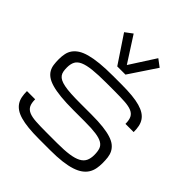

<svg xmlns="http://www.w3.org/2000/svg" viewBox="-290 -1328 1550 1550"><g transform="rotate(45 484.5 -553.5)"><path d="M566.4 -421.9Q643.6 -421.9 698.7 -415.5Q753.9 -409.2 791.7 -396.7Q829.6 -384.3 852.1 -365.7Q874.5 -347.2 886.7 -323.5Q898.9 -299.8 902.6 -270.5Q906.2 -241.2 906.2 -207Q906.2 -172.9 900.1 -142.8Q894 -112.8 878.4 -87.9Q862.8 -63 835.9 -43.5Q809.1 -23.9 767.6 -10.3Q726.1 3.4 667.7 10.5Q609.4 17.6 531.2 17.6H406.2Q335.9 17.6 283.2 12.2Q230.5 6.8 192.4 -4.2Q154.3 -15.1 129.4 -32Q104.5 -48.8 89.6 -71.5Q74.7 -94.2 68.8 -123.3Q63 -152.3 63 -187.5H156.7Q156.7 -143.6 169.4 -118.7Q182.1 -93.8 211.4 -81.3Q240.7 -68.8 288.3 -65.7Q335.9 -62.5 406.2 -62.5H531.2Q613.3 -62.5 667.5 -70.3Q721.7 -78.1 753.9 -95.2Q786.1 -112.3 799.3 -139.9Q812.5 -167.5 812.5 -207Q812.5 -246.6 803.5 -272.9Q794.4 -299.3 767.8 -314.9Q741.2 -330.6 692.9 -337.2Q644.5 -343.8 566.4 -343.8H437.5Q351.6 -343.8 290.3 -350.1Q229 -356.4 187.5 -368.4Q146 -380.4 121.1 -398.2Q96.2 -416 83.3 -439Q70.3 -461.9 66.4 -490Q62.5 -518.1 62.5 -550.8Q62.5 -585 68.6 -614.3Q74.7 -643.6 91.3 -667.2Q107.9 -690.9 136.7 -709.5Q165.5 -728 210.7 -740.5Q255.9 -752.9 319.3 -759.3Q382.8 -765.6 468.8 -765.6H562.5Q632.8 -765.6 685.5 -760.5Q738.3 -755.4 776.4 -744.4Q814.5 -733.4 839.6 -717Q864.7 -700.7 879.6 -678Q894.5 -655.3 900.4 -626.5Q906.2 -597.7 906.2 -562.5H812.5Q812.5 -606.4 799.8 -631.3Q787.1 -656.2 757.8 -668.7Q728.5 -681.2 680.7 -684.3Q632.8 -687.5 562.5 -687.5H468.8Q375 -687.5 314.5 -680.9Q253.9 -674.3 218.8 -658.7Q183.6 -643.1 169.9 -616.7Q156.2 -590.3 156.2 -550.8Q156.2 -526.4 159.7 -507.3Q163.1 -488.3 173.6 -473.9Q184.1 -459.5 203.1 -449.7Q222.2 -439.9 253.4 -433.6Q284.7 -427.2 329.8 -424.6Q375 -421.9 437.5 -421.9ZM484.4 -906.2 343.8 -1125 281.2 -1078.1 437.5 -843.8H531.2L687.5 -1078.1L625 -1125Z"/></g></svg>

Font: Michroma
Style: Regular
Weight: 400
Version: Version 1.000